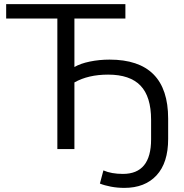

<svg xmlns="http://www.w3.org/2000/svg" viewBox="-20 -725 895 934"><path d="M585 189Q551 189 519.5 183Q488 177 466 168L483 104Q522 121 578 121Q715 121 715 -47V-142Q715 -255 663.5 -308.5Q612 -362 506 -362Q409 -362 342 -324V0H259V-635H10V-705H590V-635H342V-399Q371 -416 417 -425.5Q463 -435 513 -435Q798 -435 798 -148V-49Q798 67 741.5 128Q685 189 585 189Z"/></svg>

Font: Winston
Style: Regular
Weight: 400
Designer: Original fonts by Vernon Adams / Changes by Cristiano Sobral
Foundry: Original fonts by Vernon Adams / Changes by Cristiano Sobral
Version: Version 2.503;July 17, 2020;FontCreator 13.0.0.2655 64-bit